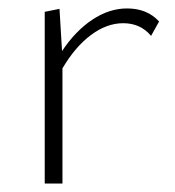

<svg xmlns="http://www.w3.org/2000/svg" viewBox="-20 -435 414 455"><path d="M357 -384 338 -350Q313 -380 272 -380Q233 -380 195.5 -352Q158 -324 128 -273V0H86V-407L121 -414L127 -314Q159 -362 199 -388.5Q239 -415 281 -415Q329 -415 357 -384Z"/></svg>

Font: Ysabeau Infant Light
Style: Regular
Weight: 300
Designer: Christian Thalmann (Catharsis Fonts)
Version: Version 0.003